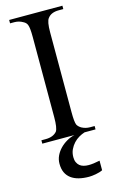

<svg xmlns="http://www.w3.org/2000/svg" viewBox="-140 -751 631 1045"><g transform="rotate(-15 175.5 -228.5)"><path d="M326 -19V0H26V-19H50Q93 -19 114 -44Q126 -62 126 -123V-574Q126 -626 119 -643Q114 -657 98 -665Q76 -678 50 -678H26V-697H326V-678H300Q257 -678 238 -652Q224 -636 224 -574V-123Q224 -70 231 -53Q237 -41 253 -31Q275 -19 300 -19ZM88 130Q88 106 98 85Q108 64 124.5 47Q141 30 162.5 17.5Q184 5 207 0H264Q248 5 231.5 14.5Q215 24 201.5 38.5Q188 53 179 72Q170 91 170 115Q170 132 175.5 144Q181 156 190 163.5Q199 171 212 174.5Q225 178 240 178Q253 178 268.5 176Q284 174 303 170V224Q295 228 285 231Q275 234 264 236Q253 238 243 239Q233 240 226 240Q194 240 168.5 233.5Q143 227 125 213.5Q107 200 97.5 179.5Q88 159 88 130Z"/></g></svg>

Font: MM Ethnic
Style: Regular
Weight: 400
Designer: Khon Soe Zaw Thu
Version: Version 1.00 July 18, 2016, initial release